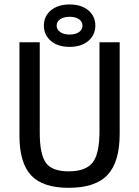

<svg xmlns="http://www.w3.org/2000/svg" viewBox="-20 -853 640 882"><path d="M529.8 -239.3Q529.8 -108.9 474.1 -49.6Q418.5 9.8 295.4 9.8Q176.3 9.8 122.8 -47.6Q69.3 -105 69.3 -230.5V-658.7H162.6V-243.2Q162.6 -143.6 191.2 -104.7Q219.7 -65.9 294.9 -65.9Q373.5 -65.9 405.3 -106Q437 -146 437 -249.5V-658.7H529.8ZM418 -735.4Q418 -692.9 386 -665.3Q354 -637.7 299.8 -637.7Q245.1 -637.7 213.4 -665.3Q181.6 -692.9 181.6 -735.4Q181.6 -778.8 214.1 -805.7Q246.6 -832.5 299.8 -832.5Q354 -832.5 386 -805.4Q418 -778.3 418 -735.4ZM358.9 -735.4Q358.9 -753.4 343 -764.6Q327.1 -775.9 299.8 -775.9Q272.9 -775.9 256.6 -764.6Q240.2 -753.4 240.2 -735.4Q240.2 -716.8 256.6 -705.6Q272.9 -694.3 299.8 -694.3Q327.1 -694.3 343 -705.6Q358.9 -716.8 358.9 -735.4Z"/></svg>

Font: Courier New
Style: Regular
Weight: 400
Designer: Steve Matteson
Foundry: Ascender Corporation
Version: Version 2.00.3